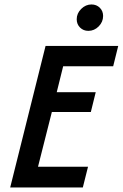

<svg xmlns="http://www.w3.org/2000/svg" viewBox="-20 -828 542 848"><path d="M25 0 181.2 -625H502.1L479.9 -535.4H259L230.6 -420.8H402.8L381.2 -333.3H209L147.9 -91.7H368.8L345.8 0ZM370.1 -691.7Q348.6 -691.7 333.7 -706.2Q318.8 -720.8 318.8 -743.1Q318.8 -768.8 338.5 -788.5Q358.3 -808.3 384 -808.3Q406.2 -808.3 420.8 -793.8Q435.4 -779.2 435.4 -757.6Q435.4 -731.2 416 -711.5Q396.5 -691.7 370.1 -691.7Z"/></svg>

Font: Afacad Medium
Style: Italic
Weight: 500
Italic angle: -14°
Designer: Kristian Moeller
Foundry: Dicotype
Version: Version 1.000; ttfautohint (v1.8.4.7-5d5b)